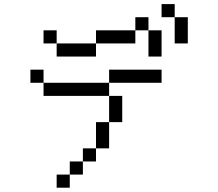

<svg xmlns="http://www.w3.org/2000/svg" viewBox="-20 -832 1040 915"><path d="M812.5 -750H750V-812.5H812.5ZM125 -500H187.5V-437.5H125ZM187.5 -437.5H500V-375H187.5ZM187.5 -687.5H250V-625H187.5ZM250 0H312.5V62.5H250ZM250 -625H437.5V-562.5H250ZM312.5 -62.5H375V0H312.5ZM375 -125H437.5V-62.5H375ZM437.5 -250H500V-125H437.5ZM437.5 -687.5H625V-625H437.5ZM500 -375H562.5V-250H500ZM500 -500H750V-437.5H500ZM625 -750H687.5V-687.5H625ZM687.5 -687.5H750V-562.5H687.5ZM812.5 -750H875V-625H812.5Z"/></svg>

Font: 寒蝉点阵体 16px
Style: Regular
Weight: 400
Designer: Designed by Warren2060
Foundry: ChillType
Version: Version 1.000